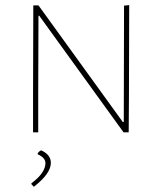

<svg xmlns="http://www.w3.org/2000/svg" viewBox="-20 -512 628 743"><path d="M478 0H458L131.8 -451.2H128.9L127.9 -153.8V0H107.9V-146L108.9 -491.2H128.9L455.1 -40H459L460 -490.2L480 -492.2L479 -137.2ZM139.2 69.8Q176.8 86.4 176.8 118.2Q176.8 159.7 110.8 210.9L101.1 200.2L102.1 196.8Q155.8 156.7 155.8 119.1Q155.8 98.6 126 85V81.1Q131.3 73.2 139.2 69.8Z"/></svg>

Font: Datalegreya
Style: Gradient
Weight: 400
Designer: Figs Lab
Foundry: Figs Lab
Version: Version 1.002;PS 001.002;hotconv 1.0.70;makeotf.lib2.5.58329